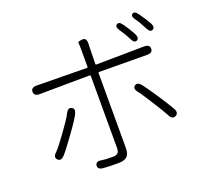

<svg xmlns="http://www.w3.org/2000/svg" viewBox="-139 -974 1277 1180"><g transform="rotate(-20 500.0 -384.5)"><path d="M442 34Q382 34 344 31Q308 28 311 1Q315 -25 351 -18Q374 -14 426 -14Q466 -14 466 -54V-528Q466 -533 461 -533L132 -530Q96 -530 96 -558Q96 -586 132 -586L461 -582Q466 -582 466 -587V-698Q466 -734 464 -743.5Q462 -753 491 -756Q521 -759 520 -722L517 -587Q517 -582 522 -582L836 -586Q872 -586 872 -558Q872 -531 836 -531L522 -533Q517 -533 517 -528V-37Q517 0 500 17Q483 34 442 34ZM141 -124Q116 -97 97 -116Q78 -136 105 -160Q122 -175 179.5 -254Q237 -333 250 -361Q266 -394 288 -383Q311 -372 295 -340Q282 -312 221 -228Q165 -150 141 -124ZM872 -118Q847 -105 831 -137Q817 -165 769 -240Q717 -323 705 -336Q682 -364 700 -379Q719 -395 742 -368Q760 -346 815 -264Q862 -192 878 -163Q896 -131 872 -118ZM806 -635Q787 -626 772 -658Q754 -695 729 -730Q708 -760 725 -771Q742 -783 762 -754Q794 -708 810 -677Q826 -645 806 -635ZM920 -664Q901 -654 885 -687Q862 -733 843 -759Q821 -787 837 -799Q853 -811 874 -782Q911 -729 923 -706Q940 -674 920 -664Z"/></g></svg>

Font: Resource Han Rounded JP Light
Style: Regular
Weight: 300
Designer: Cyano Hao (round all glyphs); Ryoko NISHIZUKA 西塚涼子 (kana, bopomofo & ideographs); Paul D. Hunt (Latin, Greek & Cyrillic)
Foundry: Cyano Hao
Version: 0.990